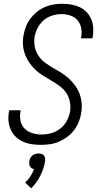

<svg xmlns="http://www.w3.org/2000/svg" viewBox="-20 -763 540 1022"><path d="M198 8Q173 8 149 4.5Q125 1 103.5 -8.5Q82 -18 65 -34Q48 -50 38 -71.5Q28 -93 25.5 -117Q23 -141 27 -166L29 -176H90L89 -169Q84 -143 89.5 -118.5Q95 -94 112 -77.5Q129 -61 153 -54Q177 -47 202 -47Q228 -47 254 -54.5Q280 -62 301.5 -79Q323 -96 336 -120.5Q349 -145 353 -170Q357 -197 351.5 -223Q346 -249 332 -269.5Q318 -290 297.5 -305Q277 -320 255 -333Q233 -346 211.5 -359Q190 -372 171.5 -389Q153 -406 138.5 -426Q124 -446 114.5 -470Q105 -494 102.5 -520.5Q100 -547 105 -574Q109 -597 117.5 -620Q126 -643 141 -663Q156 -683 175.5 -699Q195 -715 217.5 -725Q240 -735 264 -739Q288 -743 311 -743Q335 -743 358.5 -739Q382 -735 403 -725.5Q424 -716 440 -699.5Q456 -683 465 -662Q474 -641 476 -617Q478 -593 474 -569L472 -559H411L412 -566Q417 -591 412 -615Q407 -639 392 -656Q377 -673 354 -680.5Q331 -688 307 -688Q282 -688 257 -680Q232 -672 212 -654.5Q192 -637 180 -613.5Q168 -590 164 -566Q160 -539 165.5 -513Q171 -487 185 -466Q199 -445 219 -430Q239 -415 261 -402.5Q283 -390 305 -376.5Q327 -363 345 -346.5Q363 -330 378.5 -309.5Q394 -289 403 -265Q412 -241 414.5 -214.5Q417 -188 412 -161Q409 -138 399.5 -114.5Q390 -91 374.5 -70.5Q359 -50 338 -34.5Q317 -19 294 -9Q271 1 246.5 4.5Q222 8 198 8ZM146 239 114 209Q130 194 142 175.5Q154 157 161 137Q154 136 148.5 132Q143 128 139.5 122.5Q136 117 135.5 110Q135 103 136 96Q137 87 141 79Q145 71 152 65Q159 59 168 56.5Q177 54 185 54Q193 54 201 56.5Q209 59 214 65Q219 71 220 79Q221 87 220 96Q213 135 194.5 172.5Q176 210 146 239Z"/></svg>

Font: Iosevka Term Curly Light
Style: Italic
Weight: 300
Italic angle: -9°
Designer: Belleve Invis
Foundry: Belleve Invis
Version: Version 32.3.0